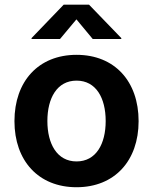

<svg xmlns="http://www.w3.org/2000/svg" viewBox="-20 -786 651 817"><path d="M305.7 10.7C467.8 10.7 569.8 -102.1 569.8 -270.5C569.8 -439.9 467.8 -552.7 305.7 -552.7C143.6 -552.7 41.5 -439.9 41.5 -270.5C41.5 -102.1 143.6 10.7 305.7 10.7ZM305.7 -99.1C223.1 -99.1 181.6 -173.3 181.6 -271C181.6 -369.1 223.1 -442.9 305.7 -442.9C388.7 -442.9 429.7 -369.1 429.7 -271C429.7 -173.3 388.7 -99.1 305.7 -99.1ZM235.4 -620.1 305.2 -703.6 374.5 -620.1H496.1V-624L358.9 -766.1H251L114.3 -624V-620.1Z"/></svg>

Font: Raveo SemiBold
Style: Regular
Weight: 600
Designer: Jakub Foglar, Rasmus Andersson (Inter)
Foundry: Jakubfoglar.com
Version: Version 1.100;Glyphs 3.2.3 (3260)